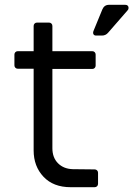

<svg xmlns="http://www.w3.org/2000/svg" viewBox="-20 -779 555 799"><path d="M369 -650 406 -740Q414 -759 434 -759H501Q508 -759 511.5 -755.5Q515 -752 515 -746Q515 -740 511 -736L430 -643Q420 -631 404 -631H380Q372 -631 369 -636.5Q366 -642 369 -650ZM120 -153V-493H54Q48 -493 44 -497Q40 -501 40 -507V-552Q40 -558 44 -562Q48 -566 54 -566H120V-671Q120 -677 124 -681Q128 -685 134 -685H184Q190 -685 194 -681Q198 -677 198 -671V-566H364Q370 -566 374 -562Q378 -558 378 -552V-506Q378 -500 374 -496Q370 -492 364 -492H198V-162Q198 -123 221.5 -99.5Q245 -76 283 -75L374 -74Q380 -74 384 -70Q388 -66 388 -60V-14Q388 -8 384 -4Q380 0 374 0H274Q202 0 161 -43.5Q120 -87 120 -153Z"/></svg>

Font: Miriam Libre
Style: Regular
Weight: 400
Designer: Michal Sahar
Foundry: Hagilda
Version: Version 1.001